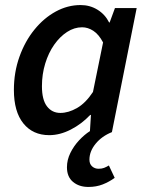

<svg xmlns="http://www.w3.org/2000/svg" viewBox="-20 -523 584 760"><path d="M330 217Q293 217 269 197Q245 177 245 139Q245 110 258.5 82.5Q272 55 293 32.5Q314 10 336 -4L340 -68H337Q303 -32 260 -10Q217 12 175 12Q110 12 72.5 -34.5Q35 -81 35 -167Q35 -237 57 -298.5Q79 -360 116.5 -406Q154 -452 201 -477.5Q248 -503 299 -503Q336 -503 366 -484.5Q396 -466 412 -434H414L435 -491H521L423 0Q383 16 358.5 46Q334 76 334 109Q334 126 344.5 135.5Q355 145 370 145Q383 145 392 141.5Q401 138 411 132L434 181Q412 197 386.5 207Q361 217 330 217ZM219 -76Q251 -76 285 -95.5Q319 -115 348 -159L388 -355Q371 -387 349.5 -401Q328 -415 305 -415Q274 -415 245.5 -396.5Q217 -378 194.5 -346Q172 -314 159 -271.5Q146 -229 146 -182Q146 -128 166 -102Q186 -76 219 -76Z"/></svg>

Font: Source Sans 3 SemiBold
Style: Italic
Weight: 600
Italic angle: -11°
Designer: Paul D. Hunt
Foundry: Adobe
Version: Version 3.046;hotconv 1.0.118;makeotfexe 2.5.65603